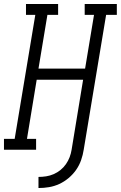

<svg xmlns="http://www.w3.org/2000/svg" viewBox="-50 -755 609 968"><path d="M144 193V137Q163 137 182.5 134Q202 131 220.5 123Q239 115 255 102Q271 89 282.5 72.5Q294 56 301 37.5Q308 19 311 0L369 -353H135L86 -55H132V0H-30V-55H24L128 -680H81V-735H243V-680H189L144 -409H379L424 -680H377V-735H539V-680H485L372 0Q368 26 359 52Q350 78 334 101Q318 124 296 142.5Q274 161 249 172.5Q224 184 197.5 188.5Q171 193 144 193Z"/></svg>

Font: Iosevka Slab Light Oblique
Style: Regular
Weight: 300
Italic angle: -9°
Monospace: yes
Designer: Belleve Invis
Foundry: Belleve Invis
Version: Version 11.1.1; ttfautohint (v1.8.3)